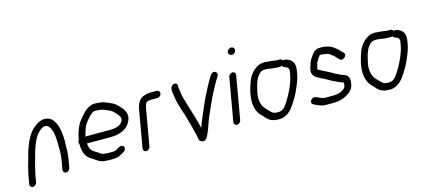

<svg xmlns="http://www.w3.org/2000/svg" viewBox="-57 -1155 3618 1646"><g transform="rotate(-15 1751.5 -331.5)"><path d="M112 -5 122 -63C127 -89 137 -130 144 -157C172 -255 193 -364 256 -422C271 -435 286 -450 308 -450C325 -450 336 -446 343 -435C383 -387 378 -301 379 -219C378 -200 380 -189 377 -172C376 -159 373 -137 371 -123L358 -51C355 -34 366 -20 383 -20C400 -20 416 -34 419 -51L432 -123C433 -131 434 -140 435 -150C441 -182 439 -199 440 -227C445 -309 440 -394 412 -449C394 -482 373 -511 318 -511C300 -510 288 -506 273 -500C244 -488 212 -460 191 -435C149 -379 122 -308 102 -227C86 -171 71 -121 61 -63L51 -5C48 12 59 26 76 26C93 26 109 12 112 -5Z M806 -463C838 -458 862 -442 889 -432C908 -422 923 -403 936 -389C945 -380 968 -352 958 -333C955 -314 931 -292 914 -287C892 -279 869 -275 840 -275H622C631 -311 642 -343 656 -372C672 -397 692 -419 712 -440C723 -450 738 -466 753 -466H770C782 -466 794 -463 806 -463ZM783 -527H764C754 -527 744 -525 733 -520C688 -504 654 -460 624 -424C594 -386 572 -331 561 -271L559 -260C552 -251 549 -237 556 -225C555 -193 561 -168 568 -144C578 -119 595 -97 617 -84C658 -62 681 -28 744 -28C753 -27 759 -27 764 -27H806C848 -27 878 -46 905 -63C930 -79 927 -112 903 -117C884 -121 868 -107 855 -99C846 -93 830 -88 817 -88H775C771 -88 765 -88 758 -89C741 -89 725 -93 714 -98L704 -106C695 -112 680 -122 672 -127L656 -137C652 -140 649 -143 646 -146C627 -161 623 -186 619 -214H830C914 -214 981 -243 1009 -304C1040 -361 1008 -409 984 -435C967 -453 946 -478 921 -488C909 -494 895 -501 881 -506C863 -514 845 -522 821 -524C807 -524 796 -527 783 -527Z M1130 -50 1187 -376C1189 -385 1191 -392 1192 -396C1194 -401 1199 -417 1204 -423C1211 -429 1230 -434 1241 -434H1303C1320 -434 1336 -447 1339 -464C1342 -481 1330 -495 1313 -495H1252C1234 -495 1209 -488 1195 -483C1155 -468 1135 -427 1126 -376L1069 -50C1066 -33 1077 -19 1094 -19C1111 -19 1127 -33 1130 -50Z M1440 -477C1437 -460 1442 -436 1445 -421C1448 -404 1450 -375 1456 -360C1458 -353 1461 -341 1465 -326C1473 -291 1487 -259 1497 -224C1515 -160 1532 -100 1547 -34C1552 -9 1550 15 1577 24C1604 33 1626 6 1635 -19C1646 -42 1650 -54 1662 -86C1678 -137 1698 -182 1719 -227C1731 -254 1751 -302 1765 -328C1791 -378 1815 -425 1843 -470L1850 -481C1861 -500 1852 -516 1841 -522C1824 -531 1805 -518 1798 -506L1791 -495C1787 -488 1783 -482 1780 -477C1767 -457 1755 -433 1743 -411L1729 -383C1714 -356 1699 -327 1685 -294C1657 -226 1628 -168 1603 -96C1603 -93 1602 -91 1601 -88C1592 -127 1581 -165 1570 -204C1560 -234 1550 -272 1540 -301C1531 -327 1523 -366 1515 -388C1510 -401 1509 -428 1506 -442L1502 -466C1501 -471 1501 -475 1501 -477C1504 -497 1499 -515 1477 -515C1456 -515 1444 -498 1440 -477Z M1946 -450 1879 -67C1876 -50 1887 -36 1904 -36C1921 -36 1937 -50 1940 -67L2007 -450C2010 -466 1998 -480 1982 -480C1966 -480 1949 -466 1946 -450ZM1994 -638C1998 -631 2006 -626 2017 -626C2034 -626 2050 -639 2053 -656C2056 -674 2043 -689 2025 -689C2004 -689 1974 -659 1994 -638Z M2361 -421H2391C2396 -421 2401 -422 2406 -425C2411 -408 2434 -406 2449 -398C2455 -390 2461 -382 2461 -368L2454 -328C2447 -288 2433 -259 2421 -226C2405 -190 2385 -152 2365 -121C2341 -88 2325 -49 2275 -49C2257 -49 2251 -50 2239 -52L2230 -56C2207 -69 2193 -91 2175 -108C2154 -129 2140 -161 2139 -199C2135 -229 2146 -270 2154 -303C2161 -334 2173 -363 2186 -386C2198 -402 2219 -430 2242 -430C2248 -431 2254 -432 2260 -432C2293 -432 2328 -421 2361 -421ZM2426 -466C2422 -477 2414 -482 2402 -482H2372C2369 -482 2364 -483 2358 -484C2339 -486 2312 -491 2292 -491C2286 -492 2278 -493 2269 -493L2245 -491C2223 -488 2202 -477 2185 -464C2149 -437 2121 -397 2106 -345C2094 -309 2082 -267 2078 -226C2071 -155 2090 -95 2128 -61L2143 -45C2170 -12 2197 12 2263 12C2294 13 2309 6 2330 -4C2352 -15 2377 -39 2392 -61C2424 -105 2457 -159 2478 -214C2493 -248 2508 -285 2515 -327L2519 -350C2529 -407 2513 -440 2477 -458C2464 -464 2447 -474 2426 -466Z M2881 -145C2882 -133 2879 -113 2874 -107C2867 -91 2824 -68 2804 -68C2792 -66 2778 -64 2764 -64H2686C2657 -69 2639 -83 2613 -91C2596 -97 2577 -85 2571 -72C2556 -41 2585 -34 2602 -26L2615 -20C2625 -14 2637 -12 2649 -7C2663 -4 2676 -3 2694 -3H2755C2806 -3 2845 -16 2879 -38C2913 -58 2936 -82 2941 -130C2946 -158 2942 -178 2930 -192C2917 -208 2893 -212 2872 -221L2857 -229C2835 -237 2830 -241 2809 -254L2791 -264C2784 -268 2776 -272 2767 -276L2743 -288C2735 -292 2727 -296 2720 -300C2711 -305 2691 -311 2693 -324C2694 -331 2696 -337 2699 -344C2703 -361 2705 -377 2715 -388C2722 -401 2733 -419 2744 -429C2747 -430 2749 -430 2751 -430H2763C2771 -430 2786 -427 2794 -425C2825 -425 2839 -402 2860 -390C2864 -387 2866 -385 2868 -382C2877 -371 2890 -357 2901 -348C2929 -326 2974 -375 2946 -397C2928 -412 2918 -429 2899 -443C2894 -446 2890 -449 2887 -452C2862 -474 2823 -490 2773 -490H2761C2725 -490 2704 -474 2687 -449C2671 -426 2654 -404 2646 -373C2638 -345 2623 -314 2639 -283C2652 -257 2680 -247 2707 -233C2715 -229 2723 -225 2732 -221C2762 -205 2791 -185 2824 -173L2838 -165C2849 -161 2865 -154 2877 -150C2879 -150 2882 -148 2881 -145Z M3342 -421H3372C3377 -421 3382 -422 3387 -425C3392 -408 3415 -406 3430 -398C3436 -390 3442 -382 3442 -368L3435 -328C3428 -288 3414 -259 3402 -226C3386 -190 3366 -152 3346 -121C3322 -88 3306 -49 3256 -49C3238 -49 3232 -50 3220 -52L3211 -56C3188 -69 3174 -91 3156 -108C3135 -129 3121 -161 3120 -199C3116 -229 3127 -270 3135 -303C3142 -334 3154 -363 3167 -386C3179 -402 3200 -430 3223 -430C3229 -431 3235 -432 3241 -432C3274 -432 3309 -421 3342 -421ZM3407 -466C3403 -477 3395 -482 3383 -482H3353C3350 -482 3345 -483 3339 -484C3320 -486 3293 -491 3273 -491C3267 -492 3259 -493 3250 -493L3226 -491C3204 -488 3183 -477 3166 -464C3130 -437 3102 -397 3087 -345C3075 -309 3063 -267 3059 -226C3052 -155 3071 -95 3109 -61L3124 -45C3151 -12 3178 12 3244 12C3275 13 3290 6 3311 -4C3333 -15 3358 -39 3373 -61C3405 -105 3438 -159 3459 -214C3474 -248 3489 -285 3496 -327L3500 -350C3510 -407 3494 -440 3458 -458C3445 -464 3428 -474 3407 -466Z"/></g></svg>

Font: Blanket
Style: Obl
Weight: 400
Foundry: Cannot Into Space Fonts
Version: Version 0.9